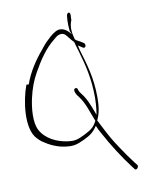

<svg xmlns="http://www.w3.org/2000/svg" viewBox="-96 -843 802 1031"><g transform="rotate(-10 305.0 -328.0)"><path d="M60 -432C30 -353 7 -199 65 -140C73 -132 81 -123 92 -116C125 -93 164 -75 206 -69C252 -63 269 -67 314 -88C354 -107 369 -121 389 -150C395 -134 403 -119 412 -104C446 -40 498 42 542 99L551 111C561 130 580 106 572 95L562 83C556 75 544 59 526 34C508 9 492 -17 475 -42C448 -84 426 -129 403 -174L401 -177C418 -210 424 -250 424 -299C424 -407 399 -485 375 -565L369 -592L393 -576C409 -567 415 -591 403 -599L381 -613H380C374 -617 364 -620 358 -628C358 -628 358 -629 358 -629C350 -658 342 -695 358 -732L359 -756C360 -765 357 -774 351 -774C345 -774 341 -769 339 -759L337 -734C336 -718 337 -700 339 -679V-676L348 -657L334 -672C317 -690 289 -702 263 -686C242 -675 224 -656 205 -638C195 -627 185 -615 175 -602C136 -556 96 -498 73 -432ZM77 -355C88 -405 104 -448 126 -487C162 -551 198 -605 247 -644C260 -655 272 -668 292 -668C310 -668 318 -654 327 -643L340 -627C344 -622 349 -618 353 -613V-612C355 -606 356 -602 358 -594L369 -557C392 -478 411 -403 411 -300C411 -277 409 -255 407 -236L403 -208L398 -221C381 -267 367 -303 341 -335C335 -342 332 -348 330 -353C328 -361 327 -365 323 -367C314 -371 306 -365 308 -352C312 -340 315 -333 327 -318C357 -280 369 -231 390 -180L391 -177C373 -142 359 -134 319 -113C278 -93 263 -89 222 -95C168 -103 109 -130 81 -182C57 -226 66 -306 77 -355ZM366 -647Z"/></g></svg>

Font: Stray Cat
Style: LtCn
Weight: 300
Version: Version 1.0